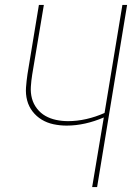

<svg xmlns="http://www.w3.org/2000/svg" viewBox="-20 -755 540 775"><path d="M352 0 399 -281Q362 -265 324 -256.5Q286 -248 249 -248Q222 -248 196 -253.5Q170 -259 148.5 -272Q127 -285 111.5 -305Q96 -325 89.5 -350Q83 -375 85 -402Q87 -429 91 -456L137 -735H157L110 -454Q106 -429 104.5 -404.5Q103 -380 109 -357.5Q115 -335 129.5 -316.5Q144 -298 163.5 -287Q183 -276 206.5 -271Q230 -266 255 -266Q291 -266 328.5 -274.5Q366 -283 402 -299L474 -735H493L372 0Z"/></svg>

Font: Iosevka SS04 Thin
Style: Italic
Weight: 100
Italic angle: -9°
Monospace: yes
Designer: Belleve Invis
Foundry: Belleve Invis
Version: Version 19.0.0; ttfautohint (v1.8.4)